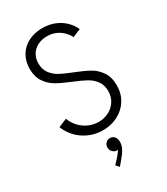

<svg xmlns="http://www.w3.org/2000/svg" viewBox="-235 -830 1033 1187"><g transform="rotate(-30 281.0 -236.5)"><path d="M56.2 -144 116.7 -168.9Q129.9 -133.3 155.3 -106.4Q180.7 -79.6 214.1 -64.9Q247.6 -50.3 283.7 -50.3Q323.2 -50.3 356.7 -67.6Q390.1 -85 409.7 -116Q429.2 -147 429.2 -187Q429.2 -230.5 407.2 -259.8Q385.3 -289.1 353 -306.9Q320.8 -324.7 265.1 -347.2Q203.1 -372.6 166 -393.8Q128.9 -415 102.8 -452.4Q76.7 -489.7 76.7 -547.4Q76.7 -601.6 101.6 -642.6Q126.5 -683.6 170.4 -705.6Q214.4 -727.5 270 -727.5Q318.4 -727.5 357.9 -711.2Q397.5 -694.8 425.3 -667.2Q453.1 -639.6 467.8 -606L410.6 -582.5Q390.6 -621.1 354.2 -645.3Q317.9 -669.4 269 -669.4Q232.4 -669.4 203.1 -654.8Q173.8 -640.1 157 -613Q140.1 -585.9 140.1 -549.8Q140.1 -506.3 161.9 -477.8Q183.6 -449.2 215.6 -431.9Q247.6 -414.6 302.7 -393.1Q364.7 -368.7 402.3 -347.7Q439.9 -326.7 466.3 -288.6Q492.7 -250.5 492.7 -190.9Q492.7 -132.3 464.6 -87.2Q436.5 -42 388.2 -17.1Q339.8 7.8 281.2 7.8Q228 7.8 182.6 -12.5Q137.2 -32.7 104.7 -67.1Q72.3 -101.6 56.2 -144ZM236.8 233.4 272 194.8Q293 170.4 299.3 157.7Q294.4 158.7 291.5 158.7Q275.9 158.7 262.9 145.8Q250 132.8 250 113.8Q250 95.2 262.7 82.8Q275.4 70.3 291.5 70.3Q311 70.3 323 84.2Q335 98.1 335 121.6Q335 146.5 322 170.7Q309.1 194.8 294.4 210.9L257.3 255.4Z"/></g></svg>

Font: Reddit Mono Light
Style: Regular
Weight: 300
Monospace: yes
Designer: Stephen Hutchings
Foundry: Reddit
Version: Version 1.011